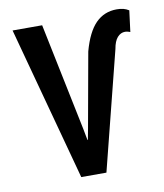

<svg xmlns="http://www.w3.org/2000/svg" viewBox="-67 -594 553 649"><g transform="rotate(-10 210.0 -269.0)"><path d="M195.3 -158.7 202.6 -120.1H204.1L211.4 -158.7L257.3 -414.1Q274.9 -478.5 304.2 -508.1Q333.5 -537.6 376.5 -537.6Q388.7 -537.6 398.7 -535.2Q408.7 -532.7 418 -526.9L408.7 -454.1Q406.7 -455.1 401.4 -456.5Q396 -458 391.1 -458Q376 -458 364.7 -445.3Q353.5 -432.6 349.1 -406.2L246.6 0H160.2L17.6 -528.3H119.1Z"/></g></svg>

Font: Franco
Style: Regular
Weight: 400
Designer: Google
Version: Version 1.200311; 2013